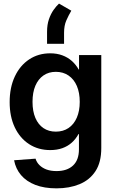

<svg xmlns="http://www.w3.org/2000/svg" viewBox="-20 -826 636 1058"><path d="M291.5 211.9Q224.1 211.9 174.8 192.9Q125.5 173.8 95.9 138.9Q66.4 104 57.6 57.1L175.8 48.3Q182.1 68.8 197.8 84.2Q213.4 99.6 236.8 108.2Q260.3 116.7 291.5 116.7Q349.6 116.7 382.3 86.2Q415 55.7 415 -2.9V-87.4H412.6Q397.5 -59.6 375.2 -39.8Q353 -20 323.5 -9.5Q293.9 1 256.8 1Q190.9 1 140.4 -31.7Q89.8 -64.5 61.5 -124Q33.2 -183.6 33.2 -263.2Q33.2 -344.2 61.8 -404.8Q90.3 -465.3 140.9 -498.8Q191.4 -532.2 256.8 -532.2Q293.5 -532.2 323.2 -521.2Q353 -510.3 375.7 -490.2Q398.4 -470.2 413.6 -442.9H415.5V-522.5H538.1V-10.3Q538.1 68.4 506.1 117.2Q474.1 166 418.2 189Q362.3 211.9 291.5 211.9ZM287.6 -100.6Q328.1 -100.6 357.7 -120.6Q387.2 -140.6 403.3 -177.7Q419.4 -214.8 419.4 -264.6Q419.4 -314.9 403.6 -352.1Q387.7 -389.2 357.9 -409.7Q328.1 -430.2 287.6 -430.2Q248.5 -430.2 219.7 -410.4Q190.9 -390.6 175 -353.8Q159.2 -316.9 159.2 -264.6Q159.2 -212.9 175 -176Q190.9 -139.2 219.7 -119.9Q248.5 -100.6 287.6 -100.6ZM239.3 -584.5V-650.4Q239.3 -689.5 249.5 -719.5Q259.8 -749.5 275.1 -771.2Q290.5 -793 305.2 -806.2L373 -767.1Q357.9 -741.7 345.5 -713.4Q333 -685.1 333 -645.5V-584.5Z"/></svg>

Font: Inter 28pt SemiBold
Style: Regular
Weight: 600
Designer: Rasmus Andersson
Foundry: rsms
Version: Version 4.001;git-66647c0bb